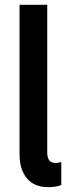

<svg xmlns="http://www.w3.org/2000/svg" viewBox="-20 -772 301 800"><path d="M61.5 -130.9V-752H176.8V-139.6Q176.3 -119.1 183.6 -106.2Q190.9 -93.3 212.9 -92.8Q220.2 -93.3 235.4 -96.7V-1Q212.4 7.8 181.6 7.8Q122.1 7.8 91.6 -29.5Q61 -66.9 61.5 -130.9Z"/></svg>

Font: Reddit Sans Fudge SemiBold
Style: Regular
Weight: 600
Designer: Stephen Hutchings
Foundry: Reddit
Version: Version 1.011